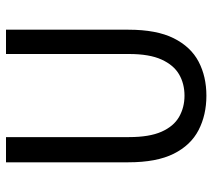

<svg xmlns="http://www.w3.org/2000/svg" viewBox="-54 -642 708 640"><g transform="rotate(-90 300.0 -322.0)"><path d="M301 12Q237 12 186.5 -14Q136 -40 107.5 -97Q79 -154 79 -248V-656H163V-246Q163 -178 181 -137.5Q199 -97 230.5 -79Q262 -61 301 -61Q341 -61 372 -79Q403 -97 421.5 -137.5Q440 -178 440 -246V-656H521V-248Q521 -154 492.5 -97Q464 -40 414.5 -14Q365 12 301 12Z"/></g></svg>

Font: SauceCodePro NFM
Style: Regular
Weight: 400
Monospace: yes
Designer: Paul D. Hunt, Teo Tuominen
Foundry: Adobe
Version: Version 2.042;hotconv 1.1.0;makeotfexe 2.6.0;Nerd Fonts 3.3.